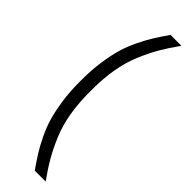

<svg xmlns="http://www.w3.org/2000/svg" viewBox="-321 -840 960 960"><g transform="rotate(45 158.5 -360.0)"><path d="M50.8 -350.1V-370.1Q50.8 -437.5 59.6 -497.3Q68.4 -557.1 81.1 -600.8Q93.8 -644.5 116.2 -690.4Q138.7 -736.3 157.7 -766.8Q176.8 -797.4 206.1 -839.8H283.2Q244.6 -785.6 218.8 -741Q192.9 -696.3 168.9 -638.7Q145 -581.1 133.5 -514.4Q122.1 -447.8 122.1 -370.1V-350.1Q122.1 -272.5 133.5 -205.6Q145 -138.7 168.9 -81.3Q192.9 -23.9 218.8 21Q244.6 65.9 283.2 120.1H206.1Q176.8 77.6 157.5 47.1Q138.2 16.6 116 -29.3Q93.8 -75.2 81.1 -119.1Q68.4 -163.1 59.6 -222.9Q50.8 -282.7 50.8 -350.1Z"/></g></svg>

Font: Cooper Hewitt
Style: Book
Weight: 705
Designer: Village Type and Design LLC
Foundry: Cooper Hewitt Smithsonian Design Museum
Version: 1.000